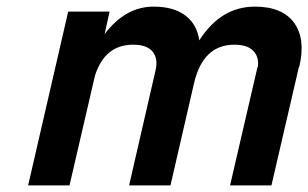

<svg xmlns="http://www.w3.org/2000/svg" viewBox="-20 -560 931 580"><path d="M65 0 186 -525H311L296 -457Q359 -540 444 -540Q504 -540 539.5 -513.5Q575 -487 582 -438Q647 -540 750 -540Q833 -540 868.5 -491Q904 -442 884 -358H883L800 0H675L758 -358H759Q763 -388 745 -406.5Q727 -425 688 -425Q593 -425 566 -308L495 0H370L450 -348Q458 -383 441 -404Q424 -425 382 -425Q297 -425 267 -332L190 0Z"/></svg>

Font: Miedinger
Style: Bold-Italic
Weight: 700
Italic angle: -13°
Version: Version 001.000